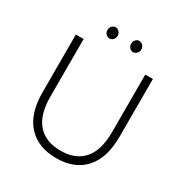

<svg xmlns="http://www.w3.org/2000/svg" viewBox="-213 -1117 1229 1286"><g transform="rotate(30 401.0 -473.5)"><path d="M271.1 -910Q271.1 -927.8 282.8 -940.6Q294.4 -953.3 310 -953.3Q326.7 -953.3 338.3 -940.6Q350 -927.8 350 -910Q350 -892.2 338.3 -879.4Q326.7 -866.7 310 -866.7Q294.4 -866.7 282.8 -879.4Q271.1 -892.2 271.1 -910ZM454.4 -910Q454.4 -927.8 466.1 -940.6Q477.8 -953.3 493.3 -953.3Q508.9 -953.3 521.1 -940.6Q533.3 -927.8 533.3 -910Q533.3 -892.2 521.1 -879.4Q508.9 -866.7 493.3 -866.7Q477.8 -866.7 466.1 -879.4Q454.4 -892.2 454.4 -910ZM103.3 -331.1V-777.8H163.3V-333.3Q163.3 -192.2 225 -122.2Q286.7 -52.2 402.2 -52.2Q517.8 -52.2 578.9 -122.2Q640 -192.2 640 -333.3V-777.8H698.9V-331.1Q698.9 -166.7 621.1 -80.6Q543.3 5.6 402.2 5.6Q261.1 5.6 182.2 -80.6Q103.3 -166.7 103.3 -331.1Z"/></g></svg>

Font: Paperlogy 3 Light
Style: Regular
Weight: 300
Designer: redesigned by Lee Juim, glyphs from Gmarket Sans & Montserrat
Foundry: PT&
Version: Version 1.001